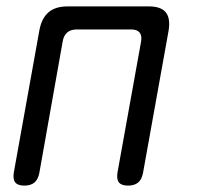

<svg xmlns="http://www.w3.org/2000/svg" viewBox="-20 -570 640 600"><path d="M56 10Q36 10 28 0.5Q20 -9 23 -30L103 -475Q110 -513 131.5 -531.5Q153 -550 191 -550H445Q483 -550 498 -531.5Q513 -513 507 -475L427 -30Q423 -9 411.5 0.5Q400 10 380 10Q360 10 352 0.5Q344 -9 347 -30L421 -441Q424 -459 416 -468.5Q408 -478 390 -478H220Q201 -478 190 -468.5Q179 -459 176 -441L103 -30Q99 -9 87.5 0.5Q76 10 56 10Z"/></svg>

Font: Maple Mono Light
Style: Italic
Weight: 300
Italic angle: -10°
Monospace: yes
Designer: subframe7536
Version: Version 7.000